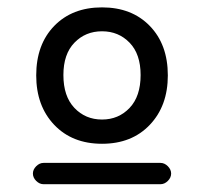

<svg xmlns="http://www.w3.org/2000/svg" viewBox="-20 -712 542 510"><path d="M76.2 -511.7Q76.2 -593.8 124 -643.1Q171.9 -692.4 251 -692.4Q330.1 -692.4 377.9 -643.1Q425.8 -593.8 425.8 -511.7Q425.8 -430.7 377.9 -380.4Q330.1 -330.1 251 -330.1Q171.9 -330.1 124 -380.4Q76.2 -430.7 76.2 -511.7ZM353.5 -512.7Q353.5 -568.4 324.2 -598.6Q294.9 -628.9 251 -628.9Q207 -628.9 177.7 -598.6Q148.4 -568.4 148.4 -512.7Q148.4 -456.1 177.7 -425.3Q207 -394.5 251 -394.5Q294.9 -394.5 324.2 -425.3Q353.5 -456.1 353.5 -512.7ZM67.4 -251Q67.4 -261.7 76.2 -270.5Q85 -279.3 95.7 -279.3H406.2Q417 -279.3 425.8 -270.5Q434.6 -261.7 434.6 -251Q434.6 -240.2 425.8 -231.4Q417 -222.7 406.2 -222.7H95.7Q85 -222.7 76.2 -231.4Q67.4 -240.2 67.4 -251Z"/></svg>

Font: KTXP_ComRound
Style: Medium
Weight: 500
Version: Version 1.01;May 16, 2022;FontCreator 13.0.0.2683 64-bit